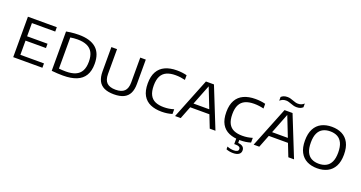

<svg xmlns="http://www.w3.org/2000/svg" viewBox="-47 -1614 4993 2655"><g transform="rotate(20 2450.0 -286.5)"><path d="M91.5 0V-595H516.5V-531H173.5V-64H521V0ZM138.5 -273V-336.5H474V-273Z M824 4.5Q784 4.5 741.5 2.2Q699 0 656.5 -4.5V-583Q685 -589 716.5 -593Q748 -597 779.8 -599Q811.5 -601 840.5 -601Q1009 -601 1095.5 -526.2Q1182 -451.5 1182 -297Q1182 -193 1141.8 -126.2Q1101.5 -59.5 1022 -27.5Q942.5 4.5 824 4.5ZM842 -62Q927.5 -62 984 -86.8Q1040.5 -111.5 1068.5 -163.5Q1096.5 -215.5 1096.5 -298Q1096.5 -379.5 1068.8 -431.8Q1041 -484 985 -509.2Q929 -534.5 845 -534.5Q818 -534.5 789.8 -532Q761.5 -529.5 740 -525.5V-67.5Q762.5 -65 788 -63.5Q813.5 -62 842 -62Z M1573.5 7.5Q1486.5 7.5 1430 -19.2Q1373.5 -46 1346.5 -100.2Q1319.5 -154.5 1319.5 -237.5V-595H1403V-230.5Q1403 -142 1444.8 -101.2Q1486.5 -60.5 1573.5 -60.5Q1661.5 -60.5 1703 -101.2Q1744.5 -142 1744.5 -230.5V-595H1826V-237.5Q1826 -154.5 1799.2 -100.2Q1772.5 -46 1716.5 -19.2Q1660.5 7.5 1573.5 7.5Z M2276 7.5Q2180.5 7.5 2110.5 -23Q2040.5 -53.5 2002 -120.2Q1963.5 -187 1963.5 -296.5Q1963.5 -401 2001.5 -468.8Q2039.5 -536.5 2111 -569.5Q2182.5 -602.5 2283 -602.5Q2322.5 -602.5 2358.8 -598.2Q2395 -594 2430 -585V-516Q2395.5 -524.5 2360 -529Q2324.5 -533.5 2287.5 -533.5Q2210.5 -533.5 2157.8 -509.5Q2105 -485.5 2078.2 -433.5Q2051.5 -381.5 2051.5 -297.5Q2051.5 -210 2078.8 -158.2Q2106 -106.5 2157.5 -84Q2209 -61.5 2281.5 -61.5Q2320 -61.5 2355.2 -66.8Q2390.5 -72 2430 -84V-15Q2395.5 -4 2356.8 1.8Q2318 7.5 2276 7.5Z M2473 0 2711 -595H2829L3067.5 0H2983.5L2763.5 -560.5H2775.5L2556 0ZM2607 -185.5 2627 -249.5H2913L2932.5 -185.5Z M3432.5 7.5Q3337 7.5 3267 -23Q3197 -53.5 3158.5 -120.2Q3120 -187 3120 -296.5Q3120 -401 3158 -468.8Q3196 -536.5 3267.5 -569.5Q3339 -602.5 3439.5 -602.5Q3479 -602.5 3515.2 -598.2Q3551.5 -594 3586.5 -585V-516Q3552 -524.5 3516.5 -529Q3481 -533.5 3444 -533.5Q3367 -533.5 3314.2 -509.5Q3261.5 -485.5 3234.8 -433.5Q3208 -381.5 3208 -297.5Q3208 -210 3235.2 -158.2Q3262.5 -106.5 3314 -84Q3365.5 -61.5 3438 -61.5Q3476.5 -61.5 3511.8 -66.8Q3547 -72 3586.5 -84V-15Q3552 -4 3513.2 1.8Q3474.5 7.5 3432.5 7.5ZM3399.5 207.5Q3373.5 207.5 3347.5 202.8Q3321.5 198 3299 189V148.5Q3326.5 159.5 3350.2 164Q3374 168.5 3396.5 168.5Q3429 168.5 3446.8 158.5Q3464.5 148.5 3464.5 126.5Q3464.5 104.5 3446.8 94.5Q3429 84.5 3396 84.5H3374.5V-10H3421V68.5L3404.5 50.5Q3456 50.5 3484.8 70.2Q3513.5 90 3513.5 128.5Q3513.5 167 3483.5 187.2Q3453.5 207.5 3399.5 207.5Z M3629.5 0 3867.5 -595H3985.5L4224 0H4140L3920 -560.5H3932L3712.5 0ZM3763.5 -185.5 3783.5 -249.5H4069.5L4089 -185.5ZM4008 -689.5Q3983 -689.5 3961.2 -695.8Q3939.5 -702 3919 -709.5Q3900.5 -716 3882.2 -721.5Q3864 -727 3844.5 -727Q3816 -727 3795 -718.2Q3774 -709.5 3754 -692V-747Q3771 -763 3793 -771.2Q3815 -779.5 3846 -779.5Q3871 -779.5 3892.8 -773Q3914.5 -766.5 3935 -759Q3953.5 -752.5 3971.8 -747Q3990 -741.5 4009.5 -741.5Q4038 -741.5 4059 -750Q4080 -758.5 4100 -776.5V-721.5Q4083.5 -705.5 4061.2 -697.5Q4039 -689.5 4008 -689.5Z M4563.5 7.5Q4477.5 7.5 4413 -25.2Q4348.5 -58 4312.5 -125.5Q4276.5 -193 4276.5 -297Q4276.5 -401.5 4312.5 -469.2Q4348.5 -537 4413.2 -569.8Q4478 -602.5 4563.5 -602.5Q4650 -602.5 4714.8 -569.8Q4779.5 -537 4815.2 -469.2Q4851 -401.5 4851 -297Q4851 -193 4815 -125.5Q4779 -58 4714.2 -25.2Q4649.5 7.5 4563.5 7.5ZM4563.5 -59.5Q4625 -59.5 4670.5 -83.2Q4716 -107 4741 -159Q4766 -211 4766 -295.5Q4766 -382 4740.8 -435Q4715.5 -488 4670 -511.8Q4624.5 -535.5 4563.5 -535.5Q4503 -535.5 4457.8 -512Q4412.5 -488.5 4387.5 -436.5Q4362.5 -384.5 4362.5 -299.5Q4362.5 -212.5 4387.2 -159.8Q4412 -107 4457.2 -83.2Q4502.5 -59.5 4563.5 -59.5Z"/></g></svg>

Font: Encode Sans SC SemiExpanded
Style: Regular
Weight: 400
Width: 6
Designer: Multiple Designers
Foundry: Impallari Type
Version: Version 3.002